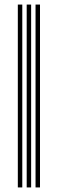

<svg xmlns="http://www.w3.org/2000/svg" viewBox="-20 -820 253 840"><path d="M135.5 0V-800H155V0ZM58 0V-800H77.5V0ZM96.8 0V-800H116.2V0Z"/></svg>

Font: Big Shoulders Inline Text SemiBold
Style: Regular
Weight: 600
Designer: Patric King
Foundry: XO Type Co
Version: Version 1.000